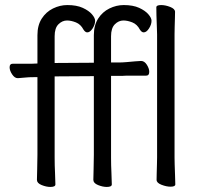

<svg xmlns="http://www.w3.org/2000/svg" viewBox="-20 -728 802 759"><path d="M601 -592Q601 -602 600 -623Q599 -644 598.5 -666Q598 -688 598 -699Q598 -708 617 -708Q634 -708 653 -700.5Q672 -693 672 -681Q672 -673 671.5 -656.5Q671 -640 670.5 -622Q670 -604 670 -592V-105Q670 -99 670.5 -78Q671 -57 672 -34Q673 -11 673 1Q673 10 654 10Q638 10 618.5 2.5Q599 -5 599 -17Q599 -25 599.5 -43.5Q600 -62 600.5 -80Q601 -98 601 -105ZM351 -427 196 -426V-105Q196 -74 197.5 -45Q199 -16 199 1Q199 11 179 11Q163 11 144.5 3.5Q126 -4 126 -17Q126 -29 127 -59.5Q128 -90 128 -116V-423H115Q93 -423 80.5 -421.5Q68 -420 51 -419H50Q38 -419 28 -434Q18 -449 18 -462Q18 -476 30 -476H104L128 -477V-589Q128 -628 145 -654.5Q162 -681 189.5 -694.5Q217 -708 246 -708Q283 -708 307 -697Q331 -686 343.5 -671.5Q356 -657 356 -646Q356 -631 346 -615.5Q336 -600 325 -600Q317 -600 310 -611Q299 -632 280 -639.5Q261 -647 245 -647Q226 -647 211 -632Q196 -617 196 -585V-479L351 -480V-589Q351 -628 368 -654.5Q385 -681 412.5 -694.5Q440 -708 469 -708Q506 -708 530 -697Q554 -686 566.5 -671.5Q579 -657 579 -646Q579 -631 569 -615.5Q559 -600 548 -600Q540 -600 533 -611Q522 -632 503 -639.5Q484 -647 468 -647Q449 -647 434 -632Q419 -617 419 -585V-481H451Q463 -481 480.5 -482.5Q498 -484 514 -485.5Q530 -487 537 -487H538Q551 -487 560.5 -472Q570 -457 570 -444Q570 -429 558 -429Q551 -429 533 -429Q515 -429 495 -429Q475 -429 462 -428H419V-105Q419 -74 420.5 -45Q422 -16 422 1Q422 11 402 11Q386 11 367.5 3.5Q349 -4 349 -17Q349 -29 350 -59.5Q351 -90 351 -116Z"/></svg>

Font: Moon Stars Kai T
Style: Regular
Weight: 400
Designer: GuiWonder
Version: Version 1.101